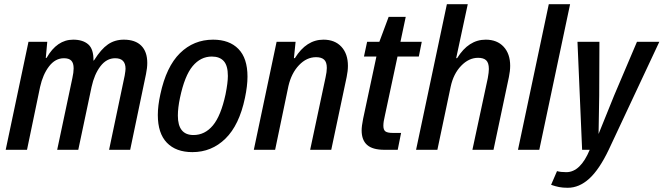

<svg xmlns="http://www.w3.org/2000/svg" viewBox="-20 -710 3145 910"><path d="M115 -512H204L197 -435L201 -436Q250 -522 327 -522Q373 -522 398.5 -499.5Q424 -477 423 -422L427 -426Q459 -477 491.5 -499.5Q524 -522 567 -522Q621 -522 649.5 -493.5Q678 -465 678 -412Q678 -388 672 -359L597 0H497L571 -352Q575 -376 575 -384Q575 -434 526 -434Q485 -434 456 -396Q427 -358 414 -298L351 0H251L323 -340Q329 -367 329 -386Q329 -411 318 -422.5Q307 -434 283 -434Q242 -434 212.5 -395.5Q183 -357 170 -298L108 0H7Z M728 -165Q728 -209 740 -263Q768 -394 833 -458Q898 -522 990 -522Q1067 -522 1110 -478Q1153 -434 1153 -347Q1153 -303 1141 -246Q1114 -117 1048.5 -53Q983 11 892 11Q814 11 771 -33.5Q728 -78 728 -165ZM1049 -263Q1060 -318 1060 -350Q1060 -399 1040.5 -420.5Q1021 -442 984 -442Q931 -442 893 -396.5Q855 -351 833 -246Q823 -199 823 -162Q823 -70 897 -70Q951 -70 989 -115.5Q1027 -161 1049 -263Z M1291 -512H1381L1373 -434L1378 -435Q1432 -522 1513 -522Q1567 -522 1598 -488.5Q1629 -455 1629 -398Q1629 -374 1623 -345L1550 0H1450L1523 -343Q1529 -370 1529 -388Q1529 -416 1516 -427.5Q1503 -439 1478 -439Q1433 -439 1397 -401Q1361 -363 1347 -302L1284 0H1183Z M1694 -92Q1694 -112 1701 -147L1764 -442H1705L1720 -512H1778L1822 -630H1903L1878 -512H1979L1965 -442H1864L1804 -161Q1797 -133 1797 -114Q1797 -94 1807 -87Q1817 -80 1842 -80H1881L1865 0H1802Q1746 0 1720 -23Q1694 -46 1694 -92Z M2098 -690H2197L2142 -434L2147 -435Q2201 -522 2282 -522Q2336 -522 2367 -488.5Q2398 -455 2398 -398Q2398 -374 2392 -345L2319 0H2219L2292 -340Q2297 -368 2297 -383Q2297 -412 2284.5 -424Q2272 -436 2246 -436Q2202 -436 2165.5 -398Q2129 -360 2116 -299L2053 0H1952Z M2581 -690H2682L2536 0H2435Z M3105 -512 2865 0Q2820 94 2772.5 137Q2725 180 2671 180Q2647 180 2629.5 176.5Q2612 173 2592 166L2620 101Q2637 106 2664 106Q2731 106 2775 0H2739L2717 -512H2821L2820 -257L2817 -75L2891 -258L2999 -512Z"/></svg>

Font: Decalotype Medium Italic
Style: Regular
Weight: 500
Italic angle: -12°
Designer: Alfredo Marco Pradil
Foundry: Alfredo Marco Pradil
Version: Version 1.0